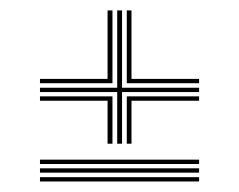

<svg xmlns="http://www.w3.org/2000/svg" viewBox="-20 -567 455 365"><path d="M202.8 -293.8V-392H56V-400.2H202.8V-547.2H212V-400.2H358.5V-392H212V-293.8ZM56 -408.8V-417H184.5V-547.2H193.8V-408.8ZM221 -408.8V-547.2H230V-417H358.5V-408.8ZM184.5 -293.8V-375.5H56V-383.8H193.8V-293.8ZM221 -293.8V-383.8H358.5V-375.5H230V-293.8ZM56 -255.2V-263.5H358.5V-255.2ZM56 -238.8V-247H358.5V-238.8ZM56 -222V-230.2H358.5V-222Z"/></svg>

Font: Big Shoulders Inline Display Light
Style: Regular
Weight: 300
Designer: Patric King
Foundry: XO Type Co
Version: Version 1.000